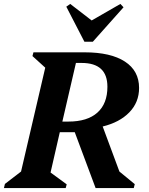

<svg xmlns="http://www.w3.org/2000/svg" viewBox="-47 -956 759 976"><path d="M-27 0 -22 -21 60 -84 183 -612 118 -671 123 -690H383Q516 -690 588 -643Q660 -596 660 -509Q660 -436 610.5 -385Q561 -334 475 -313L560 -84L638 -20L633 0H439L333 -284H257L210 -79L292 -19L287 0ZM368 -636H339L270 -338H301Q397 -338 448 -383.5Q499 -429 499 -515Q499 -636 368 -636ZM382 -744 290 -922 310 -936 419 -852 565 -936 581 -919 425 -744Z"/></svg>

Font: Platypi SemiBold
Style: Italic
Weight: 600
Italic angle: -13°
Designer: David Sargent
Foundry: Bolt Cutter Type
Version: Version 1.200; ttfautohint (v1.8.4.7-5d5b)